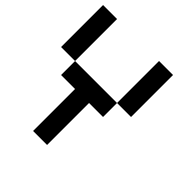

<svg xmlns="http://www.w3.org/2000/svg" viewBox="-206 -928 1078 1078"><g transform="rotate(45 333.5 -389.0)"><path d="M111.1 -444.4H0V-777.8H111.1ZM333.3 -333.3V0H222.2V-333.3H111.1V-444.4H444.4V-333.3ZM555.6 -444.4H444.4V-777.8H555.6Z"/></g></svg>

Font: Pixeloid Mono
Style: Regular
Weight: 400
Monospace: yes
Designer: GGBotNet
Foundry: GGBotNet
Version: 0.5